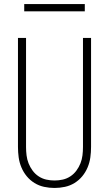

<svg xmlns="http://www.w3.org/2000/svg" viewBox="-20 -923 540 951"><path d="M250 8Q224 8 198.5 2.5Q173 -3 151 -16.5Q129 -30 112.5 -50Q96 -70 86 -94Q76 -118 72.5 -143.5Q69 -169 69 -195V-735H109V-195Q109 -174 111.5 -153.5Q114 -133 121.5 -114Q129 -95 141.5 -78Q154 -61 171.5 -49.5Q189 -38 209 -33.5Q229 -29 250 -29Q271 -29 291 -33.5Q311 -38 328.5 -49.5Q346 -61 358.5 -78Q371 -95 378.5 -114Q386 -133 388.5 -153.5Q391 -174 391 -195V-735H431V-195Q431 -169 427.5 -143.5Q424 -118 414 -94Q404 -70 387.5 -50Q371 -30 349 -16.5Q327 -3 301.5 2.5Q276 8 250 8ZM400 -867H100V-903H400Z"/></svg>

Font: Iosevka Extralight
Style: Regular
Weight: 200
Monospace: yes
Designer: Belleve Invis
Foundry: Belleve Invis
Version: Version 32.0.1; ttfautohint (v1.8.4)